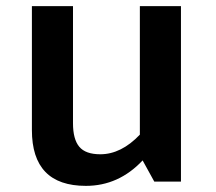

<svg xmlns="http://www.w3.org/2000/svg" viewBox="-20 -592 704 626"><path d="M260 14Q84 14 84 -168V-572H218V-190Q218 -138 238.5 -113.5Q259 -89 307 -89Q375 -89 436 -153V-572H570V0H483L445 -69Q367 14 260 14Z"/></svg>

Font: Sintony
Style: Bold
Weight: 700
Designer: Eduardo Rodriguez Tunni
Foundry: Eduardo Rodriguez Tunni
Version: Version 1.001